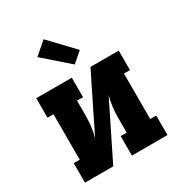

<svg xmlns="http://www.w3.org/2000/svg" viewBox="-180 -899 961 1024"><g transform="rotate(-30 300.0 -386.5)"><path d="M46 0V-120H83V-400H46V-520H265V-400H228V-312Q228 -278 224 -244Q220 -210 211 -178L380 -520H554V-400H517V-120H554V0H335V-120H372V-208Q372 -242 376 -276Q380 -310 389 -342L220 0ZM314 -573 161 -707 237 -773 376 -627Z"/></g></svg>

Font: Iosevka Etoile Heavy
Style: Regular
Weight: 900
Designer: Belleve Invis
Foundry: Belleve Invis
Version: Version 22.1.2; ttfautohint (v1.8.4)